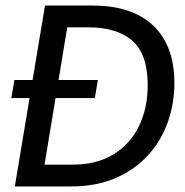

<svg xmlns="http://www.w3.org/2000/svg" viewBox="-20 -670 665 690"><path d="M33.3 0 141.7 -650H313.3Q455 -650 530.8 -577.9Q606.7 -505.8 606.7 -371.7Q606.7 -296.7 582.5 -229.6Q558.3 -162.5 510.8 -110.8Q463.3 -59.2 394.2 -29.6Q325 0 235.8 0ZM140 -78.3H240.8Q327.5 -78.3 387.9 -115.4Q448.3 -152.5 479.6 -217.1Q510.8 -281.7 510.8 -364.2Q510.8 -475.8 455.4 -523.8Q400 -571.7 298.3 -571.7H221.7ZM20.8 -317.5 31.7 -382.5H331.7L320.8 -317.5Z"/></svg>

Font: Familjen Grotesk GF
Style: Italic
Weight: 400
Designer: Anders Wikstroem, Jonas Baeckman, Matilda Gysing, Kristian Moeller
Foundry: Familjen STHML AB
Version: Version 2.000; Beta; Release 4; Build 6